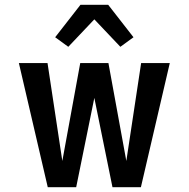

<svg xmlns="http://www.w3.org/2000/svg" viewBox="-20 -784 790 804"><path d="M180 0 59 -520H179L241 -110L316 -520H434L509 -110L571 -520H691L570 0H451L375 -374L299 0ZM266 -588 211 -628 317 -764H433L539 -628L484 -588L375 -703Z"/></svg>

Font: Iosevka Aile
Style: Bold
Weight: 700
Designer: Belleve Invis
Foundry: Belleve Invis
Version: Version 28.0.1; ttfautohint (v1.8.4)